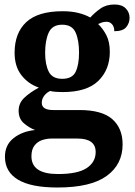

<svg xmlns="http://www.w3.org/2000/svg" viewBox="-20 -599 600 855"><path d="M236 236Q118 236 60 201Q2 166 2 99Q2 47 40 16.5Q78 -14 136 -20Q110 -30 86.5 -50Q63 -70 63 -106Q63 -139 87 -162.5Q111 -186 153 -209Q106 -225 75.5 -264Q45 -303 45 -364Q45 -452 97 -500.5Q149 -549 259 -549Q298 -549 328.5 -541.5Q359 -534 382 -521Q402 -543 427.5 -561Q453 -579 490 -579Q523 -579 540 -561.5Q557 -544 557 -520Q557 -496 542 -478Q527 -460 489 -460Q489 -480 479 -491Q469 -502 455 -502Q443 -502 434 -499Q425 -496 417 -492Q439 -471 454 -441.5Q469 -412 469 -368Q469 -289 418 -239Q367 -189 259 -189Q248 -189 230 -190Q212 -191 204 -194Q189 -188 177.5 -173.5Q166 -159 166 -141Q166 -109 217 -109H334Q434 -109 480 -68.5Q526 -28 526 44Q526 133 455 184.5Q384 236 236 236ZM257 -248Q302 -248 317 -279.5Q332 -311 332 -365Q332 -420 316.5 -454.5Q301 -489 257 -489Q213 -489 197 -454Q181 -419 181 -364Q181 -312 197 -280Q213 -248 257 -248ZM238 176Q326 176 366 149.5Q406 123 406 78Q406 18 325 18H209Q189 18 168.5 24.5Q148 31 134 48.5Q120 66 120 97Q120 176 238 176Z"/></svg>

Font: Noto Serif Sinhala
Style: Bold
Weight: 700
Designer: Jelle Bosma - Monotype Design Team
Foundry: Monotype Imaging Inc.
Version: Version 2.007; ttfautohint (v1.8.4.7-5d5b)